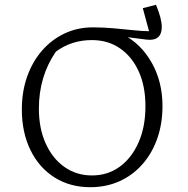

<svg xmlns="http://www.w3.org/2000/svg" viewBox="-20 -772 783 800"><path d="M356 8Q272 8 207.5 -32.5Q143 -73 107 -146.5Q71 -220 71 -316Q71 -390 93 -452.5Q115 -515 155 -561Q195 -607 249 -632.5Q303 -658 367 -658Q410 -658 454.5 -654Q499 -650 537.5 -646Q576 -642 601 -642L575 -738L630 -752Q654 -695 654 -659Q654 -630 638 -616.5Q622 -603 590 -607L480 -621L493 -628Q567 -590 612 -511Q657 -432 657 -330Q657 -256 635 -194Q613 -132 572.5 -86.5Q532 -41 477 -16.5Q422 8 356 8ZM363 -41Q429 -41 479 -77.5Q529 -114 557.5 -179Q586 -244 586 -329Q586 -413 558 -474.5Q530 -536 480 -570.5Q430 -605 363 -605Q278 -605 213 -557Q142 -454 142 -319Q142 -237 170.5 -174Q199 -111 249 -76Q299 -41 363 -41Z"/></svg>

Font: Piazzolla 24pt Light
Style: Regular
Weight: 300
Designer: Juan Pablo del Peral
Foundry: Huerta Tipografica
Version: Version 2.005